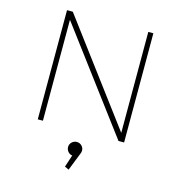

<svg xmlns="http://www.w3.org/2000/svg" viewBox="-133 -818 1116 1189"><g transform="rotate(15 425.0 -224.0)"><path d="M670.5 -700H703V0H667L182.5 -647V0H149.5V-700H186.5L670.5 -53ZM464.5 116Q464.5 127 460 136L414.5 251.5L388 239L413.5 161.5Q397 159 386 146.2Q375 133.5 375 116Q375 98.5 388.2 85.5Q401.5 72.5 420 72.5Q438.5 72.5 451.5 85.5Q464.5 98.5 464.5 116Z"/></g></svg>

Font: League Mono Wide Thin
Style: Regular
Weight: 100
Width: 8
Designer: Tyler Finck
Foundry: The League of Moveable Type / Tyler Finck
Version: Version 2.210